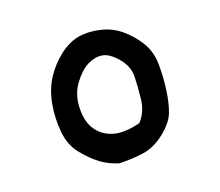

<svg xmlns="http://www.w3.org/2000/svg" viewBox="-66 -468 632 552"><g transform="rotate(-15 250.0 -191.5)"><path d="M226.6 2Q197.3 -3.9 172.9 -18.6Q148.4 -33.2 122.1 -60.1Q95.7 -86.9 87.9 -128.9Q80.1 -170.9 84 -212.9Q87.9 -254.9 105.5 -288.1Q123 -321.3 150.4 -346.7Q177.7 -372.1 207 -379.9Q236.3 -387.7 272 -382.8Q307.6 -377.9 335.9 -357.9Q364.3 -337.9 384.8 -310.1Q405.3 -282.2 409.2 -243.7Q413.1 -205.1 411.1 -166.5Q409.2 -127.9 401.4 -100.6Q393.6 -73.2 363.3 -44.4Q333 -15.6 298.3 -7.8Q263.7 0 226.6 2ZM311.5 -94.7Q333 -122.1 334 -159.2Q335 -196.3 333 -227.5Q331.1 -258.8 305.2 -284.2Q279.3 -309.6 257.8 -310.5Q236.3 -311.5 214.8 -298.3Q193.4 -285.2 173.8 -253.4Q154.3 -221.7 157.2 -178.7Q160.2 -135.7 181.6 -112.3Q203.1 -88.9 234.9 -84Q266.6 -79.1 311.5 -94.7Z"/></g></svg>

Font: JasonHandwriting1
Style: Regular
Weight: 400
Version: Version 1.48.20